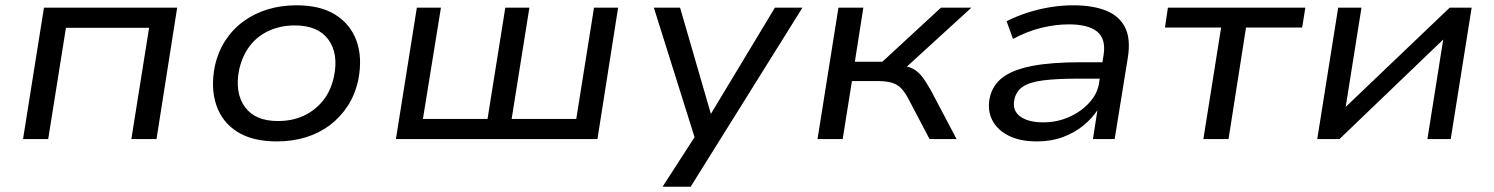

<svg xmlns="http://www.w3.org/2000/svg" viewBox="-20 -525 5643 725"><path d="M67 0 146 -496H649L571 0H476L543 -420H229L162 0Z M1025 9Q934 9 876.5 -27Q819 -63 797 -127.5Q775 -192 791 -274Q803 -329 831 -372Q859 -415 899.5 -444.5Q940 -474 990.5 -489.5Q1041 -505 1100 -505Q1190 -505 1247 -469Q1304 -433 1326.5 -370Q1349 -307 1333 -224Q1321 -168 1293 -125Q1265 -82 1225 -52Q1185 -22 1134.5 -6.5Q1084 9 1025 9ZM1029 -68Q1084 -68 1127 -88Q1170 -108 1200 -145.5Q1230 -183 1241 -236Q1259 -322 1220 -375.5Q1181 -429 1093 -429Q1041 -429 997 -409.5Q953 -390 924 -352.5Q895 -315 883 -262Q866 -175 904.5 -121.5Q943 -68 1029 -68Z M1475 0 1554 -496H1645L1577 -76H1821L1888 -496H1979L1912 -76H2156L2223 -496H2314L2236 0Z M2482 180 2613 -23 2614 29 2449 -496H2548L2664 -96H2665L2906 -496H3010L2588 180Z M3067 0 3146 -496H3240L3208 -292H3312L3533 -496H3648L3383 -254L3372 -279Q3407 -276 3427 -265.5Q3447 -255 3462 -235.5Q3477 -216 3496 -182L3592 0H3490L3409 -154Q3396 -178 3382.5 -192Q3369 -206 3348 -212.5Q3327 -219 3290 -219H3197L3162 0Z M3896 9Q3832 9 3789 -12.5Q3746 -34 3727 -71Q3708 -108 3717 -154Q3727 -203 3766 -232.5Q3805 -262 3877.5 -276Q3950 -290 4062 -290H4160L4151 -228H4052Q3970 -228 3919 -221.5Q3868 -215 3842 -197.5Q3816 -180 3810 -147Q3802 -108 3832 -85.5Q3862 -63 3920 -63Q3971 -63 4016.5 -83Q4062 -103 4093 -137Q4124 -171 4130 -211L4147 -316Q4157 -378 4123 -405.5Q4089 -433 4016 -433Q3966 -433 3912.5 -420Q3859 -407 3805 -378L3781 -445Q3819 -464 3861 -477.5Q3903 -491 3946.5 -498Q3990 -505 4032 -505Q4105 -505 4155 -485.5Q4205 -466 4227.5 -423Q4250 -380 4239 -309L4189 0H4107L4124 -109Q4103 -77 4069.5 -50Q4036 -23 3992.5 -7Q3949 9 3896 9Z M4524 0 4591 -421H4379L4390 -496H4909L4897 -421H4685L4619 0Z M4954 0 5033 -496H5121L5061 -119H5059L5454 -496H5537L5458 0H5370L5430 -378H5432L5038 0Z"/></svg>

Font: Nunito Sans 7pt SemiExpanded
Style: Italic
Weight: 400
Width: 6
Italic angle: -9°
Designer: Vernon Adams
Foundry: Vernon Adams
Version: Version 3.101;gftools[0.9.27]